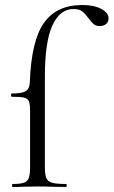

<svg xmlns="http://www.w3.org/2000/svg" viewBox="-20 -746 453 766"><path d="M31 -12Q61 -12 75.5 -17Q90 -22 95 -36.5Q100 -51 100 -81V-306Q100 -332 95 -342.5Q90 -353 76 -356.5Q62 -360 27 -360Q24 -360 24 -366.5Q24 -373 27 -373Q68 -373 83 -382.5Q98 -392 99 -418Q105 -584 155.5 -655Q206 -726 308 -726Q355 -726 384 -710.5Q413 -695 413 -673Q413 -658 403 -650Q393 -642 378 -642Q363 -642 354 -649.5Q345 -657 334 -672Q320 -691 308 -700.5Q296 -710 273 -710Q219 -710 189 -644.5Q159 -579 159 -439V-81Q159 -50 164.5 -36Q170 -22 187.5 -17Q205 -12 244 -12Q246 -12 246 -6Q246 0 244 0L185 -1Q166 -2 128 -2L72 -1Q57 0 31 0Q28 0 28 -6Q28 -12 31 -12Z"/></svg>

Font: Cormorant Infant
Style: Regular
Weight: 400
Designer: Christian Thalmann (Catharsis Fonts)
Foundry: Catharsis Fonts
Version: Version 4.000